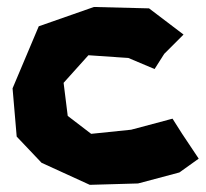

<svg xmlns="http://www.w3.org/2000/svg" viewBox="-20 -512 583 544"><path d="M500 -414.1 402.3 -488.3 246.1 -492.2 89.8 -437.5 15.6 -261.7 27.3 -125 97.7 -50.8 234.4 11.7 371.1 7.8 488.3 -23.4 543 -62.5 496.1 -132.8 468.8 -175.8 351.6 -144.5 238.3 -132.8 171.9 -183.6 160.2 -277.3 230.5 -355.5 343.8 -347.7 418 -316.4 445.3 -359.4Z"/></svg>

Font: MaokenAssortedSans-Lite
Style: Lite
Weight: 400
Version: Version 1.400